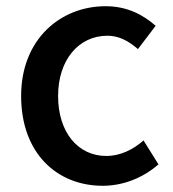

<svg xmlns="http://www.w3.org/2000/svg" viewBox="-20 -584 557 618"><path d="M311 14C374 14 439 -10 490 -55L442 -132C409 -103 368 -82 322 -82C231 -82 167 -158 167 -275C167 -391 233 -469 326 -469C363 -469 394 -452 424 -426L481 -501C441 -536 390 -564 320 -564C175 -564 48 -458 48 -275C48 -92 162 14 311 14Z"/></svg>

Font: Noto Sans CJK TC Medium
Style: Regular
Weight: 500
Designer: Ryoko NISHIZUKA 西塚涼子 (kana, bopomofo & ideographs); Paul D. Hunt (Latin, Greek & Cyrillic); Sandoll Communications 산돌커뮤니
Foundry: Adobe
Version: Version 2.004;hotconv 1.0.118;makeotfexe 2.5.65603